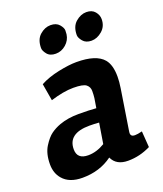

<svg xmlns="http://www.w3.org/2000/svg" viewBox="-145 -826 790 930"><g transform="rotate(-20 250.0 -361.0)"><path d="M472 -17Q416 11 355.5 11Q295 11 274 -35Q209 13 120 13Q52 13 19 -26Q-7 -56 -7 -102Q-7 -157 15 -192Q37 -227 58.5 -242.5Q80 -258 107 -268Q151 -284 206 -284Q261 -284 297 -281L305 -330Q307 -346 307 -366.5Q307 -387 291.5 -399.5Q276 -412 225.5 -412Q175 -412 108 -391L93 -479Q134 -501 189 -512.5Q244 -524 282 -524Q384 -524 421 -480Q446 -450 446 -390Q446 -364 441 -332L408 -122Q407 -117 407 -113Q407 -94 428 -94Q442 -94 466 -100ZM237 -213Q126 -213 126 -131Q126 -80 183 -80Q226 -80 269 -106L286 -211Q258 -213 237 -213ZM284 -667Q280 -637 256.5 -616.5Q233 -596 203.5 -596Q174 -596 159.5 -614Q145 -632 145 -646Q145 -690 170.5 -712.5Q196 -735 225.5 -735Q255 -735 270 -717.5Q285 -700 285 -686.5Q285 -673 284 -667ZM469 -678Q469 -641 443 -618.5Q417 -596 388 -596Q359 -596 344 -614Q329 -632 329 -646Q329 -690 355 -712.5Q381 -735 410 -735Q439 -735 454 -717Q469 -699 469 -678Z"/></g></svg>

Font: Rambla
Style: Bold Italic
Weight: 700
Italic angle: -12°
Designer: Martin Sommaruga
Foundry: Martin Sommaruga
Version: Version 1.001